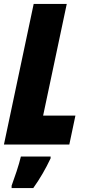

<svg xmlns="http://www.w3.org/2000/svg" viewBox="-25 -734 441 975"><path d="M-5 0 146 -714H314L194 -147H358L327 0ZM34 221H144Q194 151 232 70V61H81Q73 95 59 137Q45 179 34 209Z"/></svg>

Font: Noto Sans Display Condensed Black
Style: Italic
Weight: 900
Width: 3
Italic angle: -192°
Designer: Monotype Design Team
Foundry: Monotype Imaging Inc.
Version: Version 1.900